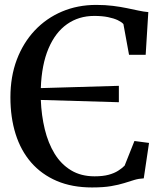

<svg xmlns="http://www.w3.org/2000/svg" viewBox="-20 -772 684 802"><path d="M364.5 11Q281 11 217.2 -16.2Q153.5 -43.5 110.2 -93.2Q67 -143 45.2 -212.2Q23.5 -281.5 23.5 -365.5Q23.5 -452 50.2 -522.8Q77 -593.5 125.2 -644.8Q173.5 -696 239 -723.8Q304.5 -751.5 382 -751.5Q420 -751.5 451.8 -747.5Q483.5 -743.5 510 -738Q536.5 -732.5 558.5 -727.8Q580.5 -723 599.5 -721.5L588.5 -543H519L495.5 -671.5Q488 -680 471.8 -687.8Q455.5 -695.5 431 -700.5Q406.5 -705.5 373.5 -705.5Q309 -705.5 260 -671Q211 -636.5 182.5 -569.2Q154 -502 150.5 -404L476.5 -413.5V-345L150.5 -354.5Q153 -290 167 -232.2Q181 -174.5 208 -130.2Q235 -86 276.5 -60.8Q318 -35.5 375 -35.5Q410 -35.5 433.8 -42Q457.5 -48.5 473.5 -58.8Q489.5 -69 500.5 -80L541.5 -183L602.5 -175L580.5 -27Q559.5 -26 540.5 -20.2Q521.5 -14.5 498.8 -7.2Q476 0 444 5.5Q412 11 364.5 11Z"/></svg>

Font: Merriweather 60pt Medium
Style: Regular
Weight: 500
Version: Version 2.100